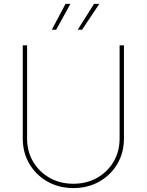

<svg xmlns="http://www.w3.org/2000/svg" viewBox="-20 -962 759 993"><path d="M359.4 10.7Q285.2 10.7 225.8 -22.7Q166.5 -56.2 132.1 -114.3Q97.7 -172.4 97.7 -246.1V-727.5H120.1V-246.1Q120.1 -178.7 151.4 -125.7Q182.6 -72.8 236.8 -42.2Q291 -11.7 359.4 -11.7Q428.2 -11.7 482.2 -42.2Q536.1 -72.8 567.4 -125.7Q598.6 -178.7 598.6 -246.1V-727.5H621.1V-246.1Q621.1 -172.4 586.9 -114.3Q552.7 -56.2 493.4 -22.7Q434.1 10.7 359.4 10.7ZM270.5 -808.1H248L318.8 -941.9H344.2ZM404.3 -808.1H381.8L466.3 -941.9H493.7Z"/></svg>

Font: Inter Thin
Style: Regular
Weight: 250
Designer: Rasmus Andersson
Foundry: rsms
Version: Version 4.001;git-66647c0bb